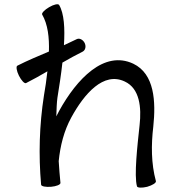

<svg xmlns="http://www.w3.org/2000/svg" viewBox="-20 -845 777 883"><path d="M100 -463C133 -480 166 -498 198 -517C194 -478 188 -440 182 -405C161 -270 157 -132 169 4C169 12 190 16 215 14C239 12 259 4 258 -4C255 -35 252 -69 250 -104C257 -174 274 -243 308 -305C367 -413 456 -517 554 -470C623 -438 631 -350 622 -270C612 -176 596 -38 610 12C612 19 633 20 657 14C681 7 699 -4 697 -12C675 -93 675 -179 685 -263C697 -378 691 -505 593 -552C459 -615 333 -482 252 -335C248 -327 243 -318 239 -310C240 -344 241 -373 244 -395C252 -445 261 -501 267 -557C298 -575 329 -592 361 -608C373 -615 377 -632 369 -648C361 -663 345 -671 333 -665C313 -655 294 -646 274 -637C279 -715 275 -783 252 -822C248 -829 228 -825 206 -812C185 -800 170 -784 174 -778C200 -733 207 -673 205 -608C156 -587 107 -567 60 -543C53 -540 56 -519 67 -497C78 -475 93 -459 100 -463Z"/></svg>

Font: Nupuram
Style: Regular
Weight: 400
Designer: Santhosh Thottingal (santhosh.thottingal@gmail.com)
Foundry: SMC
Version: Version 1.000